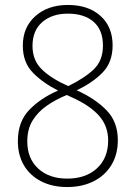

<svg xmlns="http://www.w3.org/2000/svg" viewBox="-20 -744 548 774"><path d="M254 -724Q336 -724 385 -680Q434 -636 434 -561Q434 -493 393.5 -451.5Q353 -410 289 -380Q363 -347 409 -300Q455 -253 455 -179Q455 -121 429 -78.5Q403 -36 357 -13Q311 10 251 10Q191 10 146 -13Q101 -36 76.5 -77.5Q52 -119 52 -175Q52 -253 97.5 -300.5Q143 -348 214 -379Q154 -409 113 -450.5Q72 -492 72 -560Q72 -634 122.5 -679Q173 -724 254 -724ZM253 -689Q190 -689 150.5 -655Q111 -621 111 -559Q111 -500 150 -463Q189 -426 255 -397Q321 -429 358 -464.5Q395 -500 395 -560Q395 -623 357.5 -656Q320 -689 253 -689ZM90 -174Q90 -105 134 -64.5Q178 -24 251 -24Q326 -24 371 -65.5Q416 -107 416 -178Q416 -235 380 -276.5Q344 -318 271 -351L249 -361Q203 -342 167.5 -317Q132 -292 111 -257.5Q90 -223 90 -174Z"/></svg>

Font: Noto Sans Gujarati SemiCondensed ExtraLight
Style: Regular
Weight: 200
Width: 4
Designer: Jelle Bosma - Monotype Design Team, Universal Thirst
Foundry: Monotype Imaging Inc.
Version: Version 2.106; ttfautohint (v1.8.4.7-5d5b)